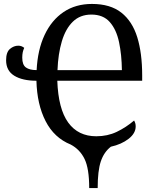

<svg xmlns="http://www.w3.org/2000/svg" viewBox="-20 -745 794 975"><path d="M433 210Q433 111 409.5 62.5Q386 14 339 -11Q255 -45 211.5 -130Q168 -215 165 -335Q94 -335 52.5 -360.5Q11 -386 11 -439Q11 -480 30.5 -496.5Q50 -513 73 -513Q82 -513 89.5 -510Q97 -507 103 -502Q98 -491 95.5 -479.5Q93 -468 93 -452Q93 -416 111.5 -402.5Q130 -389 166 -389Q171 -492 206.5 -567.5Q242 -643 303 -684Q364 -725 447 -725Q540 -725 596 -681Q652 -637 677 -556Q702 -475 702 -362V-335H271Q276 -192 326.5 -122.5Q377 -53 469 -53Q526 -53 573 -75.5Q620 -98 661 -133Q665 -126 667 -119Q669 -112 669 -103Q669 -68 633 -40Q597 -12 543 0Q508 27 492 74.5Q476 122 476 210ZM599 -389Q598 -467 584.5 -531Q571 -595 537.5 -633Q504 -671 444 -671Q387 -671 350 -635Q313 -599 294 -535Q275 -471 272 -389Z"/></svg>

Font: Noto Serif SemiCondensed
Style: Regular
Weight: 400
Width: 4
Designer: Monotype Design Team
Foundry: Monotype Imaging Inc.
Version: Version 2.013